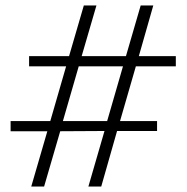

<svg xmlns="http://www.w3.org/2000/svg" viewBox="-20 -679 679 699"><path d="M285.2 -659.2 231.4 -474.6H85.9V-437.5H220.7L163.1 -238.3H18.6V-201.2H152.3L93.8 0H140.6L199.2 -201.2L360.4 -202.1L301.8 0H348.6L406.2 -202.1H551.8V-238.3H417L474.6 -437.5H620.1V-474.6H485.4L538.1 -659.2H492.2L438.5 -474.6H277.3L331.1 -659.2ZM370.1 -238.3H209L266.6 -437.5H427.7Z"/></svg>

Font: Yaldevi Colombo Light
Style: Regular
Weight: 300
Designer: Sol Matas, Denzil Rajitha, Kosala Senevirathne and Pathum Egodawatta
Foundry: Mooniak
Version: Version 1.020 ; ttfautohint (v1.6)